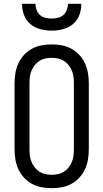

<svg xmlns="http://www.w3.org/2000/svg" viewBox="-20 -975 540 1003"><path d="M250 8Q223 8 196.5 3Q170 -2 147 -14.5Q124 -27 105.5 -47Q87 -67 76 -91Q65 -115 60.5 -141.5Q56 -168 56 -195V-540Q56 -567 60.5 -593.5Q65 -620 76 -644Q87 -668 105.5 -688Q124 -708 147 -720.5Q170 -733 196.5 -738Q223 -743 250 -743Q277 -743 303.5 -738Q330 -733 353 -720.5Q376 -708 394.5 -688Q413 -668 424 -644Q435 -620 439.5 -593.5Q444 -567 444 -540V-195Q444 -168 439.5 -141.5Q435 -115 424 -91Q413 -67 394.5 -47Q376 -27 353 -14.5Q330 -2 303.5 3Q277 8 250 8ZM250 -62Q267 -62 283.5 -65.5Q300 -69 314 -78Q328 -87 338.5 -100.5Q349 -114 355.5 -129.5Q362 -145 364 -161.5Q366 -178 366 -195V-540Q366 -557 364 -573.5Q362 -590 355.5 -605.5Q349 -621 338.5 -634.5Q328 -648 314 -657Q300 -666 283.5 -669.5Q267 -673 250 -673Q233 -673 216.5 -669.5Q200 -666 186 -657Q172 -648 161.5 -634.5Q151 -621 144.5 -605.5Q138 -590 136 -573.5Q134 -557 134 -540V-195Q134 -178 136 -161.5Q138 -145 144.5 -129.5Q151 -114 161.5 -100.5Q172 -87 186 -78Q200 -69 216.5 -65.5Q233 -62 250 -62ZM250 -815Q220 -815 191 -822.5Q162 -830 139 -849Q116 -868 105.5 -896.5Q95 -925 95 -955H165Q165 -939 171 -923Q177 -907 189 -896.5Q201 -886 217.5 -882Q234 -878 250 -878Q266 -878 282.5 -882Q299 -886 311 -896.5Q323 -907 329 -923Q335 -939 335 -955H405Q405 -925 394.5 -896.5Q384 -868 361 -849Q338 -830 309 -822.5Q280 -815 250 -815Z"/></svg>

Font: Iosevka
Style: Regular
Weight: 400
Monospace: yes
Designer: Belleve Invis
Foundry: Belleve Invis
Version: Version 33.2.3; ttfautohint (v1.8.4)